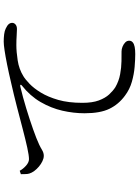

<svg xmlns="http://www.w3.org/2000/svg" viewBox="124 -875 752 1040"><g transform="rotate(-90 500.0 -355.0)"><path d="M95 -624.2 76.5 -618Q77.2 -606.8 77 -595.3Q76.7 -583.8 79.9 -572.3Q83.8 -559.2 93.6 -545.7Q103.5 -532.2 117.6 -520.3Q131.6 -508.5 147 -501.2Q162.4 -493.8 175.9 -493.8Q192 -493.8 207.1 -502.9Q222.3 -512 236.7 -518.8Q267.5 -533.3 319.8 -551.7Q372 -570.2 433.6 -589Q495.3 -607.8 550.5 -620.8Q559.3 -622.8 560.6 -619.7Q561.9 -616.6 556.5 -612.4Q500.3 -567.9 467.3 -511.2Q434.4 -454.4 420.4 -393.3Q406.5 -332.1 406.5 -273.1Q406.5 -188.1 430.7 -138.3Q454.9 -88.4 501.8 -54.1Q535.8 -28.4 577.1 -16.7Q618.3 -5 658.3 -1.7Q698.2 1.6 727 1.6Q750 1.6 765.9 -1.5Q781.8 -4.6 790.7 -12.1Q799.5 -19.6 799.5 -31.3Q799.5 -43.8 789.9 -52.9Q780.4 -62 767.1 -67.3Q753.8 -72.6 741.7 -72.6Q722 -72.6 688.4 -73Q654.8 -73.4 617.8 -80.3Q580.7 -87.1 547.6 -106.2Q527.7 -119 508.3 -139.9Q489 -160.9 476 -195.7Q463 -230.5 463 -284.9Q463 -360.3 478.9 -415.7Q494.9 -471 518.4 -509.5Q541.9 -548 566.6 -571.5Q591.2 -594.9 607.9 -604.7Q645.7 -628 692.7 -635.2Q739.6 -642.4 775.7 -642.4Q804 -642.4 825.8 -640.8Q847.5 -639.2 862.4 -639.2Q878.7 -639.2 887.4 -646.9Q896.2 -654.6 896.2 -664.9Q896.2 -675.7 889.1 -683.9Q882.1 -692.1 865.6 -699.8Q853.7 -706 834.3 -708.5Q814.8 -710.9 794.8 -710.9Q778.2 -710.9 746.9 -706.2Q715.6 -701.6 670.7 -692.6Q625.8 -683.7 567.7 -669.9Q506 -656 441.9 -639.4Q377.8 -622.7 320.4 -607.7Q263.1 -592.7 220.2 -583.3Q177.3 -574 158 -574Q141 -574 123.1 -589.6Q105.2 -605.2 95 -624.2Z"/></g></svg>

Font: Noto Serif KR
Style: Regular
Weight: 200
Designer: Ryoko NISHIZUKA 西塚涼子 (kana & ideographs); Frank Grießhammer (Latin, Greek & Cyrillic); Wenlong ZHANG 张文龙 (bopomofo); San
Foundry: Adobe
Version: Version 2.001;hotconv 1.1.0;makeotfexe 2.6.0